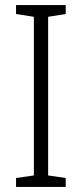

<svg xmlns="http://www.w3.org/2000/svg" viewBox="-20 -734 321 754"><path d="M238 0H43V-35L113 -45V-668L43 -679V-714H238V-679L169 -668V-45L238 -35Z"/></svg>

Font: Noto Sans UI SemiCondensed Light
Style: Regular
Weight: 300
Width: 4
Designer: Monotype Design Team
Foundry: Monotype Imaging Inc.
Version: Version 1.901